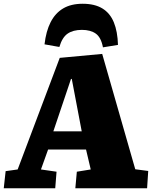

<svg xmlns="http://www.w3.org/2000/svg" viewBox="-21 -1002 815 1022"><path d="M523 -715 699 -101 768 -92 762 0H380L388 -88L462 -100L437 -206H235L197 -100L280 -88L273 0H-1L9 -91L73 -100L297 -694ZM263 -303H414L361 -582H357ZM527 -750Q517 -803 489 -823Q461 -843 415 -843Q368 -843 339 -823Q310 -803 295 -752L216 -766Q224 -836 248.5 -884Q273 -932 315 -957Q357 -982 419 -982Q483 -982 524 -957Q565 -932 585 -883Q605 -834 607 -763Z"/></svg>

Font: Literata Black
Style: Italic
Weight: 900
Italic angle: -2°
Designer: Latin by Veronika Burian and Jose Scaglione. Greek by Irene Vlachou. Cyrillic by Vera Evstafieva
Foundry: TypeTogether
Version: Version 3.002